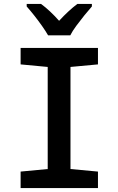

<svg xmlns="http://www.w3.org/2000/svg" viewBox="-20 -958 603 978"><path d="M85 0V-84L223 -97V-617L85 -630V-714H479V-630L339 -617V-97L479 -84V0ZM225 -778Q213 -799 194 -826Q175 -853 154 -879.5Q133 -906 116 -925V-938H189Q211 -922 234.5 -900Q258 -878 281 -852Q329 -904 374 -938H448V-925Q431 -906 410 -880Q389 -854 369 -827Q349 -800 338 -778Z"/></svg>

Font: Noto Sans Mono SemiCondensed SemiBold
Style: Regular
Weight: 600
Width: 4
Designer: Monotype Design Team
Foundry: Monotype Imaging Inc.
Version: Version 2.014; ttfautohint (v1.8.4.7-5d5b)